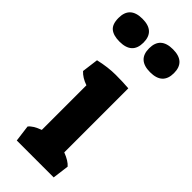

<svg xmlns="http://www.w3.org/2000/svg" viewBox="-277 -808 846 846"><g transform="rotate(45 145.5 -385.5)"><path d="M-27 -699Q-27 -771 50.5 -771Q128 -771 128 -699.5Q128 -628 50 -628Q12 -628 -7.5 -644Q-27 -660 -27 -699ZM240.5 -628Q163 -628 163 -699.5Q163 -771 240.5 -771Q318 -771 318 -699.5Q318 -628 240.5 -628ZM38 -500Q94 -513 142 -513Q190 -513 223 -510V-111Q262 -96 278 -77L268 0H38L28 -77Q42 -96 83 -111V-389Q48 -401 28 -423Z"/></g></svg>

Font: Patua One
Style: Regular
Weight: 400
Designer: luciano Vergara
Foundry: Luciano Vergara
Version: Version 1.002